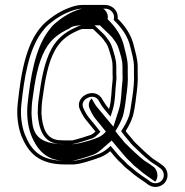

<svg xmlns="http://www.w3.org/2000/svg" viewBox="-20 -668 745 774"><path d="M393.5 -265.7C365.1 -323.9 273.1 -278.3 304.3 -222.2L309.5 -211.3C315.4 -199.9 321.4 -190.7 328.2 -182.8C339.6 -169.4 351.6 -154.4 364.8 -137.8C359.5 -132.4 354.6 -128.3 346.8 -124.4C339.4 -121.8 282.8 -103.5 271.2 -102H242.5C233.7 -102 225.1 -102.3 217.2 -103C166 -107.9 151.1 -152 147 -210.7C147.1 -228.2 148.5 -252.8 150.9 -267.4C160.5 -339.3 172.6 -413.1 201.4 -465C221.7 -501.6 249.1 -524.6 289.1 -542.7C295.5 -545.6 308 -551 312.4 -551H355L384 -523.2C392.9 -514.7 399.9 -505.6 407.9 -493.5C418.4 -477.5 421.6 -458.5 428.9 -435.7L432.9 -416.4C433.4 -410.8 433.8 -404 433.8 -398.5V-370.2C434.5 -361.9 434.6 -353.4 433.9 -344.3C428.9 -308.7 430.1 -261.3 419.6 -228.4C410.1 -239.9 401.2 -252.2 393.5 -265.7ZM618.8 -13.6C608.7 -20.4 601.9 -24.8 595.9 -28.6C571.5 -48.2 548.3 -70.3 525.4 -92.8C520.9 -97.2 516.6 -102.2 512.6 -108L493.9 -130C491.5 -133.2 488.7 -137.2 486.6 -139.9C497.9 -157.7 507.1 -175.1 514.8 -197.1C519.7 -211.3 527.1 -258 528.7 -277.7C532.9 -306 536.9 -341 535 -372.7V-398.5C535 -430.5 525.8 -456.9 520.2 -481.1C509.8 -527.9 484 -563.7 454.2 -593C454.4 -594.6 454.7 -597.5 454.7 -599.5C454.7 -626.1 431.9 -648 404.1 -648H312.4C299.6 -648 286.6 -645.8 273.4 -641.6C229.7 -627.7 196.7 -606.5 164.6 -579.1C86.5 -510.2 64.7 -376.9 51.1 -247.3C46.6 -202.5 52.3 -159.6 64.5 -124.9C93.1 -51.2 137.3 -5 242.5 -5H276.1L276.3 -5C291.4 -5.7 311.6 -10.2 337.8 -18.4C377.3 -31 399 -36.5 424.3 -58.5C437.9 -42.4 451.8 -24.2 469.6 -9.1L484.2 5.9C490.5 11.3 497.6 17 504.4 22.3L521.1 36.3C538.8 49.9 544.4 53 564.2 66.6L579.3 77.7C603.6 93.3 633.6 84.7 647.2 64.7C663.7 40.4 653.6 10.1 633.8 -2.7ZM433.9 -223.9C445.7 -260.6 444.1 -308.5 448.7 -342.2C450 -351.5 449.4 -363 448.8 -370.8V-398.5C448.8 -405 448.4 -412.4 447.7 -418.7L443.4 -439.5C436.5 -461.3 433.4 -482 420.5 -501.7C412.1 -514.4 404.3 -524.5 394.4 -534L361 -566H312.4C300.7 -566 289.9 -559.5 282.9 -556.4C240.8 -537.4 210.2 -511.7 188.3 -472.3C157.6 -417 145.6 -341.3 136.1 -269.6C133.5 -254.1 132.1 -228.9 132 -210.8L132 -210.3C136.1 -151.1 152.2 -94.1 215.8 -88C224.5 -87.3 233.3 -87 242.5 -87H272.2C288.6 -89.1 342.5 -107.1 351.7 -110.2C361.8 -113.7 369.8 -121.5 375.5 -127.2L384.8 -136.7L376.5 -147.1C363.3 -163.7 351.2 -178.9 339.6 -192.5C333.8 -199.3 328.2 -208 322.9 -217.9L317.7 -229C307 -248.2 315.4 -264.5 333 -273.3C350.4 -281.9 370.1 -279.4 380 -259.1C380.4 -258.4 385.3 -249.8 386.5 -247.6C393.3 -236.3 401.1 -227.2 408.1 -218.8L425.6 -197.9ZM438.4 -587.6C468.7 -557.6 495.2 -524.2 505.6 -477.8C511.5 -452.3 520 -427.7 520 -398.5V-372.3C521.8 -342.2 518 -307.9 513.9 -279.9C511.1 -261.5 504.6 -213.6 500.6 -202C493.4 -181.3 484.8 -165.2 473.9 -148L468.3 -139.1L474.7 -130.8C476.7 -128.2 479.7 -124.1 482 -120.8L500.7 -98.8C505.6 -91.9 509.8 -87 515 -82C537.8 -59.6 561.5 -37 586.5 -16.9C592.5 -12.1 600 -8.1 610.2 -1.4L625.3 9.7C638.7 18.3 646.3 39.3 634.8 56.3C625.5 70 604.4 75.6 587.7 65.3L572.9 54.4C552.4 40.3 547.4 37.6 530.5 24.6L513.8 10.6C507 5.3 499.5 -0.8 494.4 -5.1L479.9 -20.1C463.4 -34.1 449.8 -51.4 435.8 -68.2L426 -79.8L414.5 -69.8C391.8 -50.2 373.5 -45.5 333.2 -32.7C307.8 -24.8 288.4 -20.6 275.5 -20C265.6 -20 253.3 -20 242.5 -20C143.2 -20 105.7 -60.7 78.6 -130.1C67 -163.6 61.7 -203.4 66 -245.7C77.8 -358.4 96.4 -467.3 147.5 -537C155.5 -547.6 164.6 -559.1 174.4 -567.8C205.3 -594.1 236.5 -614.1 278 -627.3C289.9 -631.1 301.3 -633 312.4 -633H404.1C424.1 -633 439.7 -617.3 439.7 -599.5C439.7 -595.5 438.9 -591.3 438.4 -587.6ZM459.3 -226.6 437.2 -157.3 381.5 -223.9C374.5 -232.3 366.7 -241.4 360.4 -252C359.5 -253.5 354.6 -262.2 354.2 -262.8C352.5 -266.4 351.1 -268.6 349.2 -271.1C338.9 -261 333 -244.1 343.6 -225L348.8 -214C354.4 -203.3 360.2 -194.5 366.3 -187.3C378.8 -172.6 392.9 -154.9 406.9 -137.3C398.6 -128.8 393 -122.5 378.8 -115.4C364.9 -108.4 315.3 -91.8 277.9 -87H242.5C230.5 -87 220.8 -87.3 208 -88.4C110.3 -97.8 110.7 -156.5 107 -210.6C107.1 -228.7 108.5 -253.2 111 -268.2C120.6 -340.1 132.5 -414.4 162.3 -468C183.2 -505.9 213 -531.8 258.3 -552.3C261.1 -553.5 268.7 -566 312.4 -566H382.3L421.3 -528.7C431.1 -519.2 438.5 -509.5 446.8 -497.1C458.7 -478.9 461.4 -460.2 468.7 -437.1L472.8 -417.2C473.5 -410.8 473.8 -404.5 473.8 -398.5V-370.4C474.5 -362.1 474.6 -353.4 473.9 -343.7C469 -308.4 470.4 -261.3 459.3 -226.6ZM414.7 -599.5C414.7 -615.1 404.6 -628.2 396.4 -633H312.4C312.2 -633 308.2 -633 299.3 -630.2C263.5 -618.8 232.3 -599.6 201.3 -573.2C191.4 -564.5 182 -552.6 174 -541.9C121.6 -470.5 102.9 -359.3 91 -246.7C86.7 -202.9 92.4 -160.5 104.1 -127C133.8 -50.5 178.4 -20 242.5 -20H272.3C276.9 -20.6 292.3 -23.7 312 -29.9C353.1 -43 365 -44.8 387.6 -64.4L430.1 -101.4L462.4 -63C476.4 -46.4 490.3 -28.6 506.7 -14.7L521.3 0.3C527.2 5.3 533.6 10.5 540.7 15.9L557.4 29.9C574.3 43 585.3 49.2 605.9 64.3C623 44.4 612 13.1 598.7 4.5L583.6 -6.5C573.8 -13.1 566.7 -17.7 560.5 -21.6C535.1 -41.9 511.2 -64.7 488.1 -87.4C483.1 -92.2 478.4 -97.7 474.2 -103.8L455.4 -125.8C451.9 -130.8 448.7 -135.1 445.3 -139.6C457.1 -158.3 467.1 -176 475.1 -199.1C479.6 -211.9 487.1 -258.9 488.7 -278.4C493 -307 496.9 -341 495 -372.6V-398.5C495 -429.5 486.1 -455.1 480.4 -479.8C469.8 -527.1 443.6 -561.3 413.9 -590.6C414.2 -593.3 414.7 -596.5 414.7 -599.5Z"/></svg>

Font: HoneyBee
Style: Blur
Weight: 700
Foundry: Cannot Into Space Fonts
Version: Version 0.89